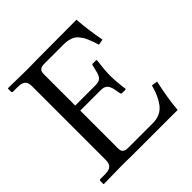

<svg xmlns="http://www.w3.org/2000/svg" viewBox="-174 -781 917 917"><g transform="rotate(-45 285.0 -322.5)"><path d="M353 -606.4H218.3Q199.7 -606.4 190.9 -598.9Q182.1 -591.3 182.1 -573.7V-360.8H318.8Q343.3 -360.8 353.5 -371.3Q363.8 -381.8 369.1 -405.3L376 -435.1Q377 -443.4 383.3 -443.4H405.3Q408.7 -443.4 408.7 -439Q400.9 -381.8 400.9 -343.8Q400.9 -302.7 408.7 -248L406.2 -244.6H383.3Q376 -244.6 375 -252L369.1 -282.7Q364.7 -305.7 353.8 -316.2Q342.8 -326.7 318.8 -326.7H182.1V-71.8Q182.1 -53.2 191.2 -46.1Q200.2 -39.1 218.3 -39.1H383.8Q411.1 -39.1 432.4 -48.8Q453.6 -58.6 468 -77.9Q482.4 -97.2 491.7 -118.7Q501 -140.1 509.3 -169.9L539.6 -165Q518.6 -68.4 513.2 0H219.2L141.6 -1L13.7 1L12.2 -1V-21Q12.2 -27.8 20 -27.8H49.8Q78.6 -27.8 90.1 -38.8Q101.6 -49.8 101.6 -71.8V-572.8Q101.6 -596.7 89.8 -607.2Q78.1 -617.7 49.8 -617.7H20Q12.2 -617.7 12.2 -624.5V-644.5L14.2 -646.5L142.1 -644.5L219.7 -645.5L476.1 -646.5Q482.4 -566.9 497.1 -491.2L467.8 -486.3Q461.9 -504.9 458.5 -514.9Q455.1 -524.9 448.7 -539.8Q442.4 -554.7 437 -562.7Q431.6 -570.8 423.1 -580.6Q414.6 -590.3 404.8 -595Q395 -599.6 381.8 -603Q368.7 -606.4 353 -606.4Z"/></g></svg>

Font: Libertinage
Style: b
Weight: 400
Designer: OSP
Foundry: OSP
Version: Version 1.0; 2008; OFL relea